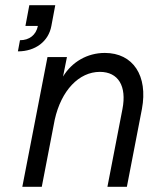

<svg xmlns="http://www.w3.org/2000/svg" viewBox="-20 -720 628 740"><path d="M452 -300 394 0H469L527 -300C551 -428 493 -516 384 -516C316 -516 257 -481 223 -425L238 -500H163L66 0H141L191 -259C216 -371 284 -443 365 -443C436 -443 469 -388 452 -300ZM57 -565 49 -522C116 -522 167 -560 178 -620L193 -700H93L78 -620H126C119 -585 93 -565 57 -565Z"/></svg>

Font: Uncut Sans
Style: Italic
Weight: 400
Italic angle: -11°
Designer: Kasper Nordkvist
Foundry: UNCUT.wtf
Version: Version 1.304;Glyphs 3.2 (3246)